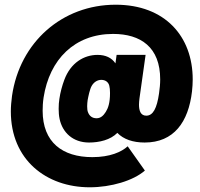

<svg xmlns="http://www.w3.org/2000/svg" viewBox="-20 -708 851 815"><path d="M471 -688C244 -688 64 -529 31 -301C28 -278 26 -256 26 -235C26 -30 176 87 361 87C451 87 546 59 595 16L522 -87C496 -63 447 -41 372 -41C245 -41 161 -104 161 -238C161 -255 162 -274 165 -294C190 -456 297 -564 460 -564C577 -564 660 -508 660 -371C660 -352 658 -332 655 -311C646 -249 630 -217 601 -217C577 -217 570 -238 570 -264C570 -272 571 -281 572 -290L598 -475H475L470 -439C454 -463 428 -475 394 -475C337 -475 280 -442 253 -369C244 -345 236 -316 232 -288C230 -276 229 -261 229 -246C229 -232 230 -217 233 -203C245 -146 289 -103 358 -103C401 -103 449 -114 478 -144C504 -117 544 -103 594 -103C718 -103 780 -190 795 -320C797 -338 798 -355 798 -371C798 -554 680 -688 471 -688ZM390 -206C371 -206 359 -216 353 -233C351 -238 350 -247 350 -257C350 -266 351 -275 352 -283C355 -299 361 -329 369 -343C378 -359 393 -369 410 -369C427 -369 440 -360 444 -344C446 -336 447 -326 447 -313C447 -271 439 -249 429 -233C419 -217 407 -206 390 -206Z"/></svg>

Font: Arthouse Owned Black
Style: Regular
Weight: 900
Designer: Jeremy Tribby
Foundry: Tribby Type
Version: Version 1.000;PS 001.000;hotconv 1.0.88;makeotf.lib2.5.64775